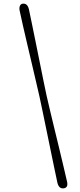

<svg xmlns="http://www.w3.org/2000/svg" viewBox="-20 -820 438 1047"><path d="M195.5 -292.4Q202.8 -258.8 212.5 -211.8Q222.2 -164.9 233.3 -111.2Q244.4 -57.6 255.3 -4.3Q266.2 49.1 276.1 96.3Q285.9 143.5 293.2 177.2Q301.6 210.6 327.7 206.9Q353.8 203.2 345.2 168.7Q337.4 134.9 326.4 88Q315.5 41 302.5 -12.3Q289.5 -65.5 276.7 -118.5Q263.8 -171.4 252.8 -217.9Q241.7 -264.4 234.2 -297.6Q226.9 -331.3 217.3 -378.5Q207.7 -425.7 196.9 -479.5Q186.1 -533.3 175.2 -586.9Q164.4 -640.5 154.6 -687.9Q144.8 -735.4 137.6 -769.6Q129.4 -803.5 103.3 -799.8Q92.7 -798.4 88.3 -787.3Q83.9 -776.3 87.5 -760.2Q94.7 -726 105.4 -679.1Q116.1 -632.2 128.6 -579Q141.1 -525.9 153.6 -472.7Q166.1 -419.6 176.9 -372.9Q187.7 -326.2 195.5 -292.4Z"/></svg>

Font: Fraunces 72pt S050
Style: Italic
Weight: 400
Italic angle: -16°
Version: Version 1.000; ttfautohint (v1.8.3)